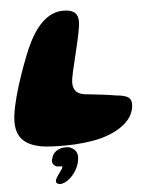

<svg xmlns="http://www.w3.org/2000/svg" viewBox="-56 -655 721 917"><g transform="rotate(-5 304.0 -196.0)"><path d="M117 28C144.5 34 193.5 35 236.5 35C297 35 363.5 27 409.5 15C498 -10 570.5 -60 570.5 -135.5C570.5 -149.5 566 -158.5 558 -165.5C546 -175.5 522.5 -180.5 498 -182C469 -187.5 417.5 -194 363.5 -199.5C314 -202 294.5 -222.5 294.5 -261.5C294.5 -305 352 -491.5 352 -549C352 -585.5 335 -607.5 282 -607.5C206 -607.5 148 -546 102 -442.5C61.5 -346.5 3.5 -181.5 3.5 -98C3.5 -29 36.5 12 117 28ZM194.5 216C208.5 216.5 225.5 208.5 241.5 195C264 176.5 286 141.5 289.5 112.5C297 77.5 284.5 55.5 253 45C216.5 38 176.5 54 169 89C161 106.5 167 119 178.5 127C184.5 131.5 192.5 132 202.5 132C208 132 211 132 212.5 134C213.5 138 208 148 200.5 156.5C192.5 168 181.5 183.5 177 194C174 205.5 177 214 194.5 216Z"/></g></svg>

Font: Gluten
Style: Bold Italic
Weight: 700
Italic angle: -13°
Designer: Tyler Finck
Foundry: Etcetera Type Company
Version: Version 0.920